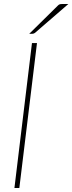

<svg xmlns="http://www.w3.org/2000/svg" viewBox="-20 -938 361 958"><path d="M52 0ZM52 0 139.5 -723H164.5L76.5 0ZM321 -918 154.5 -774Q148.5 -769.5 141.5 -769.5H126L267.5 -909Q272.5 -914.5 277.2 -916.2Q282 -918 290.5 -918Z"/></svg>

Font: Lato Thin
Style: Italic
Weight: 200
Italic angle: -7°
Designer: Lukasz Dziedzic
Foundry: tyPoland Lukasz Dziedzic
Version: Version 2.007; 2014-02-27